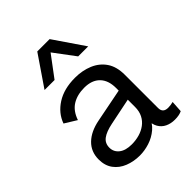

<svg xmlns="http://www.w3.org/2000/svg" viewBox="-212 -861 989 989"><g transform="rotate(-45 283.0 -366.5)"><path d="M385 -323Q385 -379 355 -409.5Q325 -440 270 -440Q218 -440 182 -417.5Q146 -395 129 -345L64 -385Q84 -441 138 -475.5Q192 -510 272 -510Q326 -510 370 -491.5Q414 -473 439.5 -435.5Q465 -398 465 -339V-97Q465 -61 503 -61Q522 -61 540 -66L536 -3Q516 7 484 7Q455 7 432 -4Q409 -15 396 -37.5Q383 -60 384 -94L403 -101Q391 -62 362 -37.5Q333 -13 297 -1.5Q261 10 226 10Q182 10 144 -5Q106 -20 83.5 -50.5Q61 -81 61 -126Q61 -182 98.5 -218.5Q136 -255 203 -268L401 -307V-241L240 -208Q191 -198 167 -180Q143 -162 143 -130Q143 -99 167.5 -79.5Q192 -60 237 -60Q266 -60 292.5 -67.5Q319 -75 340 -90.5Q361 -106 373 -129.5Q385 -153 385 -185ZM435 -576H362L276 -691L190 -576H117L231 -743H321Z"/></g></svg>

Font: Work Sans
Style: Regular
Weight: 400
Designer: Wei Huang
Foundry: Wei Huang
Version: Version 2.006; ttfautohint (v1.8.1.43-b0c9)